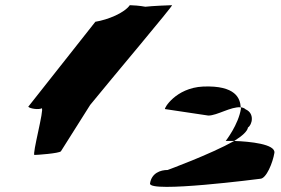

<svg xmlns="http://www.w3.org/2000/svg" viewBox="-20 -742 1084 741"><path d="M89 -330C97 -322 130 -318 141 -324C152 -324 103 -144 113 -144C124 -144 207 -150 215 -158L328 -337C410 -438 650 -722 644 -722C636 -722 565 -719 541 -716C520 -720 491 -722 481 -722C460 -692 397 -666 348 -658ZM559 -34C553 4 984 -52 984 -52C1008 -52 1033 -115 1039 -152C1044 -186 944 -196 884 -198C791 -146 627 -86 627 -86C599 -86 565 -74 559 -34ZM617 -321 784 -296C818 -296 871 -331 909 -328C907 -362 890 -413 764 -408C657 -403 611 -321 617 -321ZM851 -198H884C916 -218 935 -236 937 -250C953 -260 964 -304 928 -320C923 -325 916 -327 909 -328C909 -326 910 -325 910 -323C900 -260 851 -198 851 -198Z"/></svg>

Font: Ampere
Style: SCSuExtIta
Weight: 400
Version: Version 1